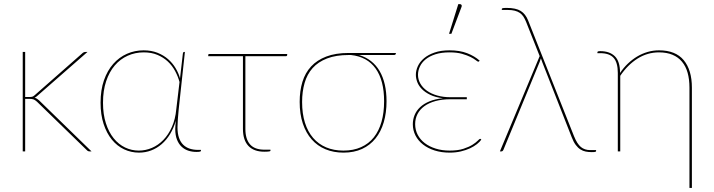

<svg xmlns="http://www.w3.org/2000/svg" viewBox="-20 -746 3516 946"><path d="M92 0ZM104 -490V-268H127Q131.5 -268 137.5 -269Q143.5 -270 151 -277L384 -482Q388 -486 392 -488Q396 -490 402 -490H411L163 -273Q156.5 -267 150.5 -264.5Q157.5 -262.5 162.5 -259.2Q167.5 -256 172 -252L431 0H422Q418 0 415 -1Q412 -2 408 -6L162 -245Q153 -253 146 -256Q139 -259 124 -259H104V0H92V-490Z M843.5 -110Q843.5 -120 844.5 -130.2Q845.5 -140.5 846.5 -151.5Q835.5 -114.5 817.8 -85.2Q800 -56 776.5 -35.8Q753 -15.5 724.8 -4.8Q696.5 6 665 6Q626 6 591.5 -10.2Q557 -26.5 531.2 -58Q505.5 -89.5 490.5 -135.2Q475.5 -181 475.5 -240Q475.5 -302.5 492.2 -350.5Q509 -398.5 538 -431.2Q567 -464 605.5 -481Q644 -498 687.5 -498Q725.5 -498 755.8 -486Q786 -474 808.2 -454.5Q830.5 -435 845.2 -410.2Q860 -385.5 867 -360L881 -482Q882 -486.5 883 -488.2Q884 -490 888 -490H891L860.5 -207.5Q858 -182 856.2 -158Q854.5 -134 854.5 -119Q854.5 -88 862 -66.8Q869.5 -45.5 883 -32.5Q896.5 -19.5 915 -13.5Q933.5 -7.5 956 -7.5H970V-2.5Q970 2.5 948 2.5Q927 2.5 908.2 -3.5Q889.5 -9.5 875 -23Q860.5 -36.5 852 -58Q843.5 -79.5 843.5 -110ZM664 -4Q697 -4 728.2 -17.2Q759.5 -30.5 784.8 -56.5Q810 -82.5 827 -120.5Q844 -158.5 848.5 -207.5L864.5 -342Q857 -369.5 842.8 -396Q828.5 -422.5 807 -442.8Q785.5 -463 756 -475.5Q726.5 -488 688.5 -488Q646 -488 609.2 -471.5Q572.5 -455 545.5 -423.5Q518.5 -392 503 -345.8Q487.5 -299.5 487.5 -240Q487.5 -182.5 501.8 -138.5Q516 -94.5 540.2 -64.5Q564.5 -34.5 596.5 -19.2Q628.5 -4 664 -4Z M1006 -475Q1006 -480 1012 -480H1395V-475Q1395 -472.5 1393.2 -470.8Q1391.5 -469 1388 -469H1189V-111Q1189 -61 1211.8 -34.8Q1234.5 -8.5 1283 -8.5H1312.5V-3.5Q1312.5 -2.5 1311.8 -1.8Q1311 -1 1308 -0.2Q1305 0.5 1299 1Q1293 1.5 1282.5 1.5Q1231 1.5 1204 -27Q1177 -55.5 1177 -111V-469H1006Z M1749 -475Q1782.5 -465 1808 -445Q1833.5 -425 1850.5 -395.8Q1867.5 -366.5 1876 -329Q1884.5 -291.5 1884.5 -247Q1884.5 -190.5 1870.8 -143.8Q1857 -97 1830.2 -63.8Q1803.5 -30.5 1764 -12.2Q1724.5 6 1672.5 6Q1623.5 6 1583.8 -10.5Q1544 -27 1515.8 -59Q1487.5 -91 1472 -137.5Q1456.5 -184 1456.5 -244Q1456.5 -298 1470 -342.5Q1483.5 -387 1512.8 -418.5Q1542 -450 1587.8 -467.5Q1633.5 -485 1698 -485H1930.5V-483Q1930.5 -480 1928.5 -477.5Q1926.5 -475 1921 -475ZM1872.5 -247Q1872.5 -350 1830.8 -408.2Q1789 -466.5 1709 -475H1698.5Q1635.5 -475 1591.5 -458Q1547.5 -441 1520.2 -410.5Q1493 -380 1480.8 -337.2Q1468.5 -294.5 1468.5 -243.5Q1468.5 -186 1482.5 -141.5Q1496.5 -97 1522.8 -66.5Q1549 -36 1586.8 -20Q1624.5 -4 1672 -4Q1721.5 -4 1759.2 -21Q1797 -38 1822 -69.5Q1847 -101 1859.8 -146Q1872.5 -191 1872.5 -247Z M2014 0ZM2340.5 -444Q2338.5 -442 2336.5 -442Q2333.5 -442 2324.5 -449.2Q2315.5 -456.5 2298.8 -465Q2282 -473.5 2256.5 -480.8Q2231 -488 2195 -488Q2154.5 -488 2125.2 -478.5Q2096 -469 2077 -453.5Q2058 -438 2048.8 -418Q2039.5 -398 2039.5 -377.5Q2039.5 -354.5 2051 -334.2Q2062.5 -314 2083.5 -299Q2104.5 -284 2134 -275.5Q2163.5 -267 2199.5 -267H2280V-257H2199.5Q2158 -257 2125.5 -248Q2093 -239 2070.8 -222.8Q2048.5 -206.5 2037 -184Q2025.5 -161.5 2025.5 -134.5Q2025.5 -106 2038 -82Q2050.5 -58 2073 -40.8Q2095.5 -23.5 2126.8 -13.8Q2158 -4 2195.5 -4Q2236 -4 2263.5 -13Q2291 -22 2308.2 -33Q2325.5 -44 2334 -53Q2342.5 -62 2345.5 -62Q2347.5 -62 2349.5 -60L2351.5 -58Q2344 -47 2329.8 -35.8Q2315.5 -24.5 2295.8 -15.2Q2276 -6 2250.8 0Q2225.5 6 2195.5 6Q2155 6 2121.8 -4.5Q2088.5 -15 2064.5 -33.8Q2040.5 -52.5 2027.2 -78.2Q2014 -104 2014 -134Q2014 -157.5 2022.8 -179Q2031.5 -200.5 2049.8 -217.8Q2068 -235 2095.8 -246.5Q2123.5 -258 2162 -262Q2125 -266.5 2099.8 -278.8Q2074.5 -291 2058.8 -307Q2043 -323 2036 -341.5Q2029 -360 2029 -377.5Q2029 -399 2039 -420.5Q2049 -442 2069.5 -459.2Q2090 -476.5 2121.2 -487.2Q2152.5 -498 2195 -498Q2245 -498 2281.8 -483.8Q2318.5 -469.5 2343.5 -447ZM2192.5 -579.5 2238 -725.5H2247Q2251.5 -725.5 2254 -721.5Q2256.5 -717.5 2254 -712L2204 -579.5Z M2639 -469.5 2572 -638.5Q2566 -653 2559 -664Q2552 -675 2541.5 -682.2Q2531 -689.5 2516.5 -693.2Q2502 -697 2482 -697H2452.5V-702Q2452.5 -704 2456.2 -705.5Q2460 -707 2476.5 -707Q2522 -707 2545.8 -692Q2569.5 -677 2582 -645.5L2808 -75.5Q2823.5 -37 2842 -21.8Q2860.5 -6.5 2887.5 -6.5H2917V-1.5Q2917 0.5 2913.5 2Q2910 3.5 2895.5 3.5Q2880 3.5 2866 0.8Q2852 -2 2839.8 -9.8Q2827.5 -17.5 2816.8 -31.8Q2806 -46 2797 -69.5L2652 -439Q2648 -448 2645 -458.5Q2642.5 -449 2639 -441L2460 -7Q2459 -4.5 2456.5 -2.2Q2454 0 2450 0H2443Z M3389 180H3377V-314Q3377 -355 3368 -387.2Q3359 -419.5 3340.2 -442Q3321.5 -464.5 3293.2 -476.2Q3265 -488 3227 -488Q3169.5 -488 3121 -457.2Q3072.5 -426.5 3036 -372.5V0H3024V-386.5Q3024 -438 3003.2 -461Q2982.5 -484 2937.5 -484H2923.5V-489Q2923.5 -494 2937.5 -494Q2983.5 -494 3009.2 -469Q3035 -444 3035 -386.5Q3052 -412 3073.5 -432.5Q3095 -453 3119.2 -467.5Q3143.5 -482 3170.8 -490Q3198 -498 3227 -498Q3308.5 -498 3348.8 -449.5Q3389 -401 3389 -314Z"/></svg>

Font: Lato Hairline
Style: Regular
Weight: 100
Designer: Lukasz Dziedzic
Foundry: tyPoland Lukasz Dziedzic
Version: Version 2.007; 2014-02-27